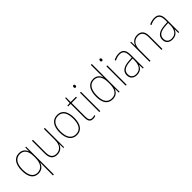

<svg xmlns="http://www.w3.org/2000/svg" viewBox="232 -2119 3709 3709"><g transform="rotate(-45 2087.0 -264.0)"><path d="M414 -13V232H440V-528H419L415 -425H413C394 -487 341 -538 255 -538C115 -538 52 -422 52 -261C52 -83 118 11 243 11C333 11 393 -43 414 -118H416C415 -86 414 -39 414 -13ZM243 -14C138 -14 79 -95 79 -261C79 -420 140 -512 255 -512C359 -512 414 -433 414 -293V-246C414 -105 356 -14 243 -14Z M952 -528H926V-227C926 -82 858 -15 758 -15C674 -15 627 -65 627 -179V-528H601V-174C601 -53 654 10 757 10C859 10 907 -51 927 -111H929L932 0H952Z M1494 -264C1494 -423 1438 -538 1296 -538C1164 -538 1091 -436 1091 -265C1091 -97 1159 10 1293 10C1430 10 1494 -97 1494 -264ZM1118 -265C1118 -421 1179 -513 1296 -513C1421 -513 1467 -408 1467 -264C1467 -110 1414 -15 1293 -15C1174 -15 1118 -112 1118 -265Z M1737 -15C1676 -15 1659 -55 1659 -130V-503H1804V-528H1659V-658H1638L1631 -528L1563 -524V-503H1633V-130C1633 -42 1656 10 1737 10C1766 10 1785 5 1804 -2V-27C1786 -20 1764 -15 1737 -15Z M1927 -722C1907 -722 1901 -706 1901 -690C1901 -673 1907 -658 1926 -658C1947 -658 1953 -672 1953 -690C1953 -706 1949 -722 1927 -722ZM1939 -528H1913V0H1939Z M2275 10C2371 10 2421 -48 2441 -110H2443L2445 0H2467V-760H2441V-526C2441 -491 2441 -457 2443 -420H2441C2423 -482 2370 -538 2281 -538C2151 -538 2078 -438 2078 -255C2078 -83 2142 10 2275 10ZM2275 -15C2158 -15 2105 -98 2105 -255C2105 -426 2168 -513 2282 -513C2386 -513 2441 -428 2441 -284V-248C2441 -103 2391 -15 2275 -15Z M2648 -722C2628 -722 2622 -706 2622 -690C2622 -673 2628 -658 2647 -658C2668 -658 2674 -672 2674 -690C2674 -706 2670 -722 2648 -722ZM2660 -528H2634V0H2660Z M2977 -537C2927 -537 2878 -523 2833 -501L2843 -476C2892 -502 2935 -512 2977 -512C3061 -512 3099 -467 3099 -347V-301L3011 -295C2872 -285 2789 -234 2789 -129C2789 -49 2836 10 2934 10C3031 10 3076 -42 3098 -99H3100L3103 0H3125V-353C3125 -483 3077 -537 2977 -537ZM3012 -271 3099 -277V-220C3098 -98 3049 -14 2934 -14C2859 -14 2817 -57 2817 -129C2817 -220 2890 -263 3012 -271Z M3481 -538C3381 -538 3331 -477 3312 -416H3310L3307 -528H3286V0H3312V-305C3312 -446 3383 -513 3481 -513C3562 -513 3611 -465 3611 -352V0H3637V-357C3637 -481 3580 -538 3481 -538Z M3948 -537C3898 -537 3849 -523 3804 -501L3814 -476C3863 -502 3906 -512 3948 -512C4032 -512 4070 -467 4070 -347V-301L3982 -295C3843 -285 3760 -234 3760 -129C3760 -49 3807 10 3905 10C4002 10 4047 -42 4069 -99H4071L4074 0H4096V-353C4096 -483 4048 -537 3948 -537ZM3983 -271 4070 -277V-220C4069 -98 4020 -14 3905 -14C3830 -14 3788 -57 3788 -129C3788 -220 3861 -263 3983 -271Z"/></g></svg>

Font: Noto Sans Georgian SemiCondensed Thin
Style: Regular
Weight: 100
Width: 4
Designer: Monotype Design Team, Akaki Razmadze
Foundry: Google LLC
Version: Version 2.005